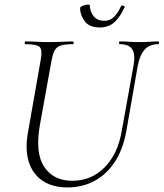

<svg xmlns="http://www.w3.org/2000/svg" viewBox="-20 -806 715 839"><path d="M564 -522Q572 -569 557.5 -591Q543 -613 504 -613Q500 -613 500 -619Q500 -625 504 -625Q524 -625 545 -623.5Q566 -622 591 -622Q613 -622 634 -623.5Q655 -625 671 -625Q675 -625 675 -619Q675 -613 671 -613Q634 -613 612.5 -589.5Q591 -566 582 -519L532 -233Q518 -154 482 -99Q446 -44 393 -15.5Q340 13 275 13Q209 13 165.5 -16.5Q122 -46 105.5 -99.5Q89 -153 102 -226L158 -545Q166 -588 153.5 -600.5Q141 -613 91 -613Q88 -613 88 -619Q88 -625 91 -625Q113 -625 139.5 -623.5Q166 -622 194 -622Q226 -622 252.5 -623.5Q279 -625 298 -625Q302 -625 302 -619Q302 -613 298 -613Q264 -613 245.5 -607Q227 -601 218.5 -585Q210 -569 205 -540L154 -258Q133 -137 173.5 -76.5Q214 -16 296 -16Q379 -16 437 -74.5Q495 -133 512 -234ZM416 -686Q370 -686 350 -713.5Q330 -741 330 -770Q330 -775 336.5 -778.5Q343 -782 351 -784Q359 -786 365.5 -786Q372 -786 372 -783Q374 -753 390 -734Q406 -715 436 -715Q459 -715 476 -730Q493 -745 509 -779Q512 -784 519 -781Q526 -778 525 -776Q506 -733 480.5 -709.5Q455 -686 416 -686Z"/></svg>

Font: Cormorant Light
Style: Italic
Weight: 300
Italic angle: -10°
Designer: Christian Thalmann (Catharsis Fonts)
Foundry: Catharsis Fonts
Version: Version 4.000